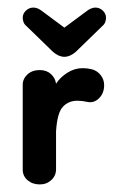

<svg xmlns="http://www.w3.org/2000/svg" viewBox="-20 -480 300 507"><path d="M85 7Q66 7 53 -4Q40 -15 40 -32V-256Q40 -272 52.5 -283.5Q65 -295 85 -295Q103 -295 114.5 -284.5Q126 -274 128 -259Q139 -276 158 -288Q177 -300 198 -300Q211 -300 223 -297Q237 -293 246 -281.5Q255 -270 255 -255Q255 -234 241.5 -220.5Q228 -207 210 -211Q197 -214 184 -214Q161 -214 146 -198Q131 -182 128 -133V-33Q128 -16 115.5 -4.5Q103 7 85 7ZM40 -433Q40 -444 48.5 -452Q57 -460 68 -460Q78 -460 88 -453L150 -407L212 -453Q223 -460 232 -460Q243 -460 251.5 -452Q260 -444 260 -433Q260 -428 258 -422Q256 -416 250 -411L180 -343Q165 -330 150 -330Q135 -330 120 -343L50 -411Q44 -416 42 -422Q40 -428 40 -433Z"/></svg>

Font: Dongle
Style: Bold
Weight: 700
Designer: Yanghee Ryu
Foundry: Yanghee Ryu
Version: Version 2.000